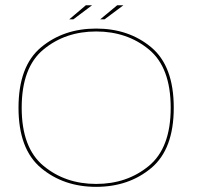

<svg xmlns="http://www.w3.org/2000/svg" viewBox="-20 -702 757 726"><path d="M343.5 4.5Q467 4.5 552 -66.8Q637 -138 637 -294.5Q637 -452 552 -523Q467 -594 343.5 -594Q220.5 -594 135.2 -523Q50 -452 50 -294.5Q50 -138 135.2 -66.8Q220.5 4.5 343.5 4.5ZM343.5 -6.5Q227 -6.5 144.5 -74.8Q62 -143 62 -294.5Q62 -447 144.5 -515Q227 -583 343.5 -583Q460.5 -583 543 -515Q625.5 -447 625.5 -294.5Q625.5 -143 543 -74.8Q460.5 -6.5 343.5 -6.5ZM359 -629H375.5L446.5 -682H423ZM242 -629H257.5L328 -682H304.5Z"/></svg>

Font: Anybody Expanded Thin
Style: Regular
Weight: 250
Width: 7
Version: Version 1.113;gftools[0.9.25]